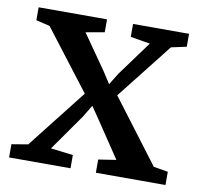

<svg xmlns="http://www.w3.org/2000/svg" viewBox="-67 -623 725 694"><g transform="rotate(10 296.0 -276.5)"><path d="M69.5 -58.5 239 -274.5 71 -493.5 20.5 -505.5V-553H271.5V-505.5L203 -493.5L291 -367.5L319.5 -323.5L346 -366.5L439 -493.5L367 -505.5V-553H572.5V-505.5L516.5 -493.5L355.5 -289L530.5 -57.5L583.5 -48.5V0H328V-48.5L393 -58.5L304.5 -190.5L273.5 -236L246.5 -191.5L153 -58.5L235 -48.5V0H9.5V-48.5Z"/></g></svg>

Font: Merriweather 24pt Medium
Style: Regular
Weight: 500
Designer: Eben Sorkin
Foundry: Eben Sorkin
Version: Version 2.100